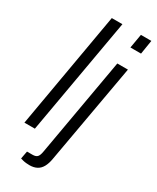

<svg xmlns="http://www.w3.org/2000/svg" viewBox="-228 -786 843 1034"><g transform="rotate(30 193.0 -269.0)"><path d="M14 0 140 -723H206L79 0ZM306 -636 321 -723H386L372 -636ZM152 185Q143 185 132 184Q121 183 111 180.5Q101 178 95 176L104 128H138Q159 128 168 118Q177 108 181 83L288 -526H354L244 93Q239 123 227.5 144Q216 165 197 175Q178 185 152 185Z"/></g></svg>

Font: Archivo Condensed Light
Style: Italic
Weight: 300
Width: 3
Italic angle: -10°
Designer: Hector Gatti
Foundry: Omnibus-Type
Version: Version 2.001